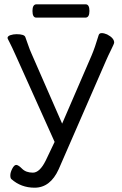

<svg xmlns="http://www.w3.org/2000/svg" viewBox="-20 -866 569 893"><path d="M377 -784H149Q131 -784 131 -815Q131 -846 150 -846H378Q396 -846 396 -815Q396 -784 377 -784ZM234 -206 56 -602Q34 -651 24.5 -669Q15 -687 15 -689Q15 -698 28.5 -702.5Q42 -707 57 -707Q94 -707 98 -693Q103 -680 111 -656.5Q119 -633 126 -618L269 -291L406 -608Q421 -643 439 -703Q442 -712 453 -712Q464 -712 478 -706Q511 -689 511 -668Q511 -663 497 -635Q483 -607 474 -586L253 -79Q214 7 141 7Q78 7 33 -33Q28 -37 28 -50.5Q28 -64 37 -81.5Q46 -99 55.5 -99Q65 -99 83 -81Q101 -63 133 -63Q165 -63 193 -120Z"/></svg>

Font: LXGW WenKai
Style: Regular
Weight: 400
Designer: LXGW / Fontworks Inc.
Foundry: LXGW / Fontworks Inc.
Version: Version 1.520; June 14, 2025